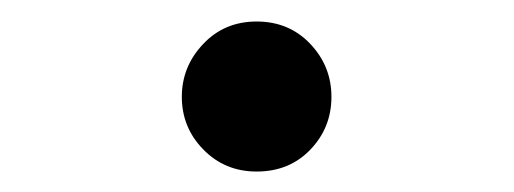

<svg xmlns="http://www.w3.org/2000/svg" viewBox="-20 -457 490 183"><path d="M224.6 -293.5Q194.3 -293.5 173.8 -314.5Q153.3 -335.4 153.3 -364.7Q153.3 -393.6 173.6 -415Q193.8 -436.5 224.6 -436.5Q255.4 -436.5 275.6 -415.3Q295.9 -394 295.9 -364.7Q295.9 -335.4 275.9 -314.5Q255.9 -293.5 224.6 -293.5Z"/></svg>

Font: Anka/Coder Narrow
Style: Regular
Weight: 400
Width: 3
Monospace: yes
Version: Version 001.100